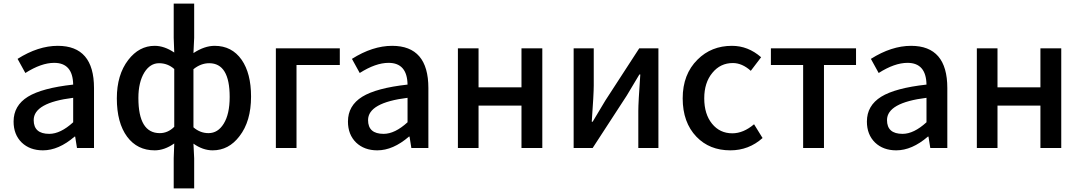

<svg xmlns="http://www.w3.org/2000/svg" viewBox="-20 -817 5965 1060"><path d="M100 -30Q55 -74 55 -146Q55 -234 134 -283Q212 -331 384 -350Q382 -470 279 -470Q208 -470 120 -414L77 -492Q191 -564 299 -564Q499 -564 499 -331V0H405L395 -63H392Q304 13 217 13Q145 13 100 -30ZM384 -142V-277Q166 -250 166 -154Q166 -78 252 -78Q314 -78 384 -142Z M939 57 942 -25Q888 13 834 13Q738 13 682 -62Q625 -139 625 -274Q625 -404 688 -486Q748 -564 834 -564Q887 -564 942 -527L939 -608V-797H1052V-608L1048 -524Q1109 -564 1165 -564Q1260 -564 1314 -487Q1366 -412 1366 -284Q1366 -147 1302 -65Q1243 13 1154 13Q1100 13 1048 -24L1052 57V223H939ZM942 -117V-436Q906 -468 858 -468Q809 -468 777 -417Q744 -363 744 -276Q744 -82 862 -82Q907 -82 942 -117ZM1215 -134Q1248 -187 1248 -282Q1248 -468 1135 -468Q1089 -468 1048 -435V-114Q1085 -82 1131 -82Q1183 -82 1215 -134Z M1503 -550H1856V-458H1617V0H1503Z M1946 -30Q1901 -74 1901 -146Q1901 -234 1980 -283Q2058 -331 2230 -350Q2228 -470 2125 -470Q2054 -470 1966 -414L1923 -492Q2037 -564 2145 -564Q2345 -564 2345 -331V0H2251L2241 -63H2238Q2150 13 2063 13Q1991 13 1946 -30ZM2230 -142V-277Q2012 -250 2012 -154Q2012 -78 2098 -78Q2160 -78 2230 -142Z M2508 -550H2622V-335H2859V-550H2974V0H2859V-234H2622V0H2508Z M3147 -550H3258V-345Q3258 -299 3247 -145H3252L3322 -262L3509 -550H3615V0H3504V-205Q3504 -250 3515 -406H3510Q3460 -321 3440 -289L3252 0H3147Z M3825 -62Q3749 -141 3749 -274Q3749 -407 3831 -488Q3907 -564 4021 -564Q4110 -564 4182 -501L4125 -426Q4077 -469 4026 -469Q3957 -469 3913 -415Q3868 -361 3868 -274Q3868 -187 3911 -134Q3954 -81 4023 -81Q4084 -81 4143 -131L4190 -55Q4114 13 4012 13Q3897 13 3825 -62Z M4414 -458H4236V-550H4706V-458H4529V0H4414Z M4811 -30Q4766 -74 4766 -146Q4766 -234 4845 -283Q4923 -331 5095 -350Q5093 -470 4990 -470Q4919 -470 4831 -414L4788 -492Q4902 -564 5010 -564Q5210 -564 5210 -331V0H5116L5106 -63H5103Q5015 13 4928 13Q4856 13 4811 -30ZM5095 -142V-277Q4877 -250 4877 -154Q4877 -78 4963 -78Q5025 -78 5095 -142Z M5373 -550H5487V-335H5724V-550H5839V0H5724V-234H5487V0H5373Z"/></svg>

Font: Noto Sans S Chinese Medium
Style: Regular
Weight: 500
Designer: Ryoko NISHIZUKA  (kana & ideographs); Paul D. Hunt (Latin, Greek & Cyrillic); Wenlong ZHANG  (bopomofo); Sandoll Communi
Foundry: Adobe Systems Incorporated
Version: Version 1.000;PS 1;hotconv 1.0.78;makeotf.lib2.5.61930